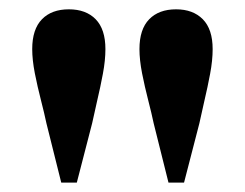

<svg xmlns="http://www.w3.org/2000/svg" viewBox="-20 -849 524 410"><path d="M127 -829.1Q163.6 -829.1 184.3 -807.9Q205.1 -786.6 205.1 -744.1Q205.1 -720.2 199.7 -691.4Q194.3 -662.6 187.7 -634.8Q181.2 -606.9 176.8 -585.9L144 -459H110.8L79.1 -585.9Q74.7 -606.9 67.4 -635.3Q60.1 -663.6 54.4 -692.4Q48.8 -721.2 48.8 -744.1Q48.8 -786.6 69.6 -807.9Q90.3 -829.1 127 -829.1ZM356 -829.1Q392.1 -829.1 413.1 -807.9Q434.1 -786.6 434.1 -744.1Q434.1 -720.2 428.7 -691.4Q423.3 -662.6 416.7 -634.8Q410.2 -606.9 405.8 -585.9L373 -459H339.8L308.1 -585.9Q303.7 -606.9 296.4 -635.3Q289.1 -663.6 283.4 -692.4Q277.8 -721.2 277.8 -744.1Q277.8 -786.6 298.6 -807.9Q319.3 -829.1 356 -829.1Z"/></svg>

Font: Source Han Serif TW Heavy
Style: Regular
Weight: 900
Designer: Ryoko NISHIZUKA Ë•øÂ°öÊ∂ºÂ≠ê (kana & ideographs); Frank Grie√ühammer (Latin, Greek & Cyrillic); Wenlong ZHANG Âº†ÊñáÈæô 
Foundry: Adobe
Version: Version 2.003;hotconv 1.1.1;makeotfexe 2.6.0